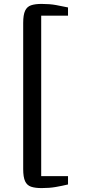

<svg xmlns="http://www.w3.org/2000/svg" viewBox="-20 -824 474 981"><path d="M98.5 -707Q98.5 -748 108.2 -769Q118 -790 138.8 -797Q159.5 -804 192.5 -804Q234 -804 266 -798.2Q298 -792.5 327.5 -786V-744H190.5V76H327.5V118.5Q296 126 264.2 131.5Q232.5 137 192.5 137Q159.5 137 138.8 130Q118 123 108.2 102Q98.5 81 98.5 40Z"/></svg>

Font: Merriweather
Style: Regular
Weight: 400
Designer: Eben Sorkin
Foundry: Eben Sorkin
Version: Version 2.100; ttfautohint (v1.7.19-72a1) -l 8 -r 50 -G 200 